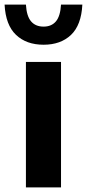

<svg xmlns="http://www.w3.org/2000/svg" viewBox="-59 -817 379 837"><path d="M54 0V-547H207V0ZM131 -622Q56 -622 10.8 -665Q-34.5 -708 -39 -797H54Q57 -746.5 76.5 -723.8Q96 -701 131 -701Q165.5 -701 184.8 -723.8Q204 -746.5 207 -797H300Q295.5 -707.5 250.5 -664.8Q205.5 -622 131 -622Z"/></svg>

Font: Encode Sans SmCnd
Style: Bold
Weight: 700
Width: 4
Designer: Multiple Designers
Foundry: Impallari Type
Version: Version 3.002; ttfautohint (v1.8.3) -l 8 -r 50 -G 200 -x 14 